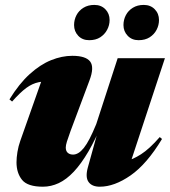

<svg xmlns="http://www.w3.org/2000/svg" viewBox="-20 -726 674 762"><path d="M328.5 -61 383 -257.5 389 -245Q360 -174.5 331 -125Q302 -75.5 272.8 -44.5Q243.5 -13.5 213 0.8Q182.5 15 150.5 15Q89.5 15 67.5 -12.2Q45.5 -39.5 45.5 -82Q45.5 -100 49.2 -123Q53 -146 60.5 -167L161.5 -453L198.5 -403Q160 -405 134 -399.8Q108 -394.5 84 -376.8Q60 -359 28 -323L17.5 -331.5Q56 -394 98 -432Q140 -470 182.8 -487.2Q225.5 -504.5 267 -504.5Q320.5 -504.5 337.8 -481.8Q355 -459 335 -406.5L260 -206Q250 -178.5 245.5 -164Q241 -149.5 241 -140.5Q241 -126.5 249 -119.5Q257 -112.5 270 -112.5Q280.5 -112.5 291 -118.8Q301.5 -125 312.8 -139Q324 -153 336 -176.2Q348 -199.5 362 -233.5L447 -495H634.5L485 -41.5L426.5 -79.5Q451.5 -80.5 479 -86.5Q506.5 -92.5 539.8 -113.8Q573 -135 614 -182L623 -174.5Q563 -75 498.5 -30Q434 15 376 15Q345 15 331.5 -3.8Q318 -22.5 328.5 -61ZM334 -566.5Q307 -566.5 290.5 -584Q274 -601.5 274 -626.5Q274 -647.5 283.5 -665.8Q293 -684 311.2 -695.2Q329.5 -706.5 354.5 -706.5Q381.5 -706.5 398.2 -689.2Q415 -672 415 -646.5Q415 -626 405.2 -607.8Q395.5 -589.5 377.8 -578Q360 -566.5 334 -566.5ZM530 -566.5Q503.5 -566.5 486.8 -584Q470 -601.5 470 -626.5Q470 -647.5 479.5 -665.8Q489 -684 507.2 -695.2Q525.5 -706.5 550.5 -706.5Q577.5 -706.5 594.2 -689.2Q611 -672 611 -646.5Q611 -626 601.5 -607.8Q592 -589.5 574 -578Q556 -566.5 530 -566.5Z"/></svg>

Font: Newsreader 60pt ExtraBold
Style: Italic
Weight: 800
Italic angle: -17°
Designer: Hugues Gentile
Foundry: Production Type
Version: Version 1.003